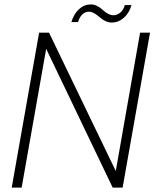

<svg xmlns="http://www.w3.org/2000/svg" viewBox="-20 -849 707 869"><path d="M614 -701H659L535 0H490L189 -628L78 0H33L157 -701H202L504 -75ZM303 -749Q314 -786 337.5 -807.5Q361 -829 391 -829Q418 -829 444.5 -804.5Q471 -780 493 -780Q510 -780 524.5 -792Q539 -804 545 -826H575Q565 -790 540.5 -768.5Q516 -747 486 -747Q458 -747 430.5 -771.5Q403 -796 383 -796Q348 -796 333 -749Z"/></svg>

Font: Poppins ExtraLight
Style: Italic
Weight: 275
Italic angle: -10°
Designer: Ninad Kale (Devanagari), Jonny Pinhorn (Latin)
Foundry: Indian Type Foundry
Version: Version 3.200;PS 1.000;hotconv 16.6.54;makeotf.lib2.5.65590